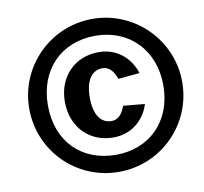

<svg xmlns="http://www.w3.org/2000/svg" viewBox="-83 -842 1003 942"><g transform="rotate(-10 418.5 -371.0)"><path d="M438 -586C320 -586 233 -501 233 -374C233 -247 320 -161 438 -161C539 -161 599 -231 618 -296L511 -306C500 -275 482 -242 442 -242C392 -242 357 -285 357 -373C357 -462 392 -505 442 -505C482 -505 500 -471 511 -440L618 -450C599 -515 539 -586 438 -586ZM436 10C646 10 817 -159 817 -371C817 -581 646 -752 436 -752C225 -752 55 -581 55 -371C55 -159 225 10 436 10ZM436 -75C265 -75 148 -191 148 -371C148 -549 265 -668 436 -668C602 -668 723 -549 723 -371C723 -191 602 -75 436 -75Z"/></g></svg>

Font: Cheyenne Sans
Style: Bold Italic
Weight: 700
Italic angle: -8.13011°
Designer: The Public Sans project authors (U.S. Web Design System), Libre Franklin designed by Pablo Impallari and Rodrigo Fuenzal
Foundry: The Cheyenne Sans Project Authors
Version: Version 2.007